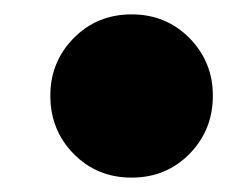

<svg xmlns="http://www.w3.org/2000/svg" viewBox="-20 -235 341 267"><path d="M163 12Q115 12 82.5 -21Q50 -54 50 -102Q50 -149 82.5 -182Q115 -215 163 -215Q211 -215 243.5 -182Q276 -149 276 -102Q276 -54 243.5 -21Q211 12 163 12Z"/></svg>

Font: Murecho Black
Style: Regular
Weight: 900
Designer: Neil Summerour
Foundry: Positype
Version: Version 1.010; ttfautohint (v1.8.3)